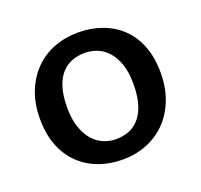

<svg xmlns="http://www.w3.org/2000/svg" viewBox="-93 -584 731 698"><g transform="rotate(-20 272.5 -235.0)"><path d="M507 -241Q507 -182 488.5 -135Q470 -88 438 -56Q406 -24 363 -7Q320 10 270 10Q220 10 177.5 -6Q135 -22 103.5 -52.5Q72 -83 54.5 -128Q37 -173 37 -231Q37 -291 55.5 -337Q74 -383 106 -415Q138 -447 181 -463.5Q224 -480 274 -480Q324 -480 366.5 -464.5Q409 -449 440.5 -419Q472 -389 489.5 -344Q507 -299 507 -241ZM400 -236Q400 -281 389 -312.5Q378 -344 360 -364Q342 -384 319 -393Q296 -402 271 -402Q247 -402 224 -394Q201 -386 183 -367Q165 -348 154.5 -316Q144 -284 144 -236Q144 -192 155 -160Q166 -128 184 -107.5Q202 -87 225.5 -77.5Q249 -68 273 -68Q297 -68 320 -76Q343 -84 361 -103.5Q379 -123 389.5 -155.5Q400 -188 400 -236Z"/></g></svg>

Font: Ek Mukta Medium
Style: Regular
Weight: 500
Designer: Girish Dalvi and Yashodeep Gholap
Foundry: Ek Type
Version: Version 2.538;PS 1.002;hotconv 16.6.51;makeotf.lib2.5.65220;